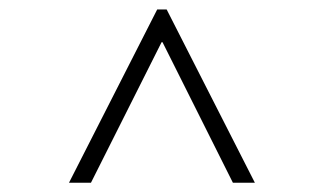

<svg xmlns="http://www.w3.org/2000/svg" viewBox="-20 -732 690 409"><path d="M314.9 -711.9H335L522.9 -342.8H476.1L326.2 -642.1H324.2L173.8 -342.8H127Z"/></svg>

Font: Selawik Light
Style: Regular
Weight: 300
Designer: Aaron Bell
Foundry: Microsoft Corporation
Version: Version 1.01